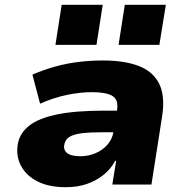

<svg xmlns="http://www.w3.org/2000/svg" viewBox="-20 -769 775 800"><path d="M254 11Q183 11 135.5 -13.5Q88 -38 66.5 -80Q45 -122 55 -173Q64 -216 102.5 -246Q141 -276 217 -292Q293 -308 416 -308H493L479 -218H409Q357 -218 322.5 -214Q288 -210 270 -199Q252 -188 248 -167Q243 -145 259.5 -131.5Q276 -118 315 -118Q347 -118 376.5 -130Q406 -142 427 -165.5Q448 -189 453 -221L468 -313Q474 -354 448 -369.5Q422 -385 363 -385Q316 -385 261 -374Q206 -363 147 -337L115 -458Q161 -478 209.5 -491.5Q258 -505 308 -511Q358 -517 408 -517Q499 -517 558.5 -494Q618 -471 643.5 -419.5Q669 -368 655 -281L611 0H448L464 -99H460Q442 -65 411.5 -40.5Q381 -16 342 -2.5Q303 11 254 11ZM474 -582 500 -749H671L644 -582ZM211 -582 237 -749H408L382 -582Z"/></svg>

Font: Nunito Sans 7pt SemiExpanded Black
Style: Italic
Weight: 900
Width: 6
Italic angle: -9°
Designer: Vernon Adams
Foundry: Vernon Adams
Version: Version 3.101;gftools[0.9.27]